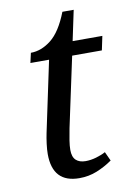

<svg xmlns="http://www.w3.org/2000/svg" viewBox="-78 -709 529 770"><g transform="rotate(-10 186.0 -324.5)"><path d="M183 10Q74 10 74 -107Q74 -125 77 -148.5Q80 -172 84 -191L145 -479H69L78 -519Q121 -519 161 -550.5Q201 -582 231 -659H277L251 -536H372L360 -479H239L178 -194Q173 -169 169.5 -146.5Q166 -124 166 -108Q166 -79 180 -66Q194 -53 219 -53Q240 -53 262.5 -59.5Q285 -66 301 -75L318 -38Q288 -17 254.5 -3.5Q221 10 183 10Z"/></g></svg>

Font: NotoSerif-Italic
Style: Regular
Weight: 400
Italic angle: -12°
Designer: Monotype Design Team
Foundry: Monotype Imaging Inc.
Version: Version 2.007; ttfautohint (v1.8) -l 8 -r 50 -G 200 -x 14 -D